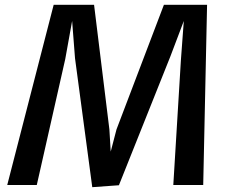

<svg xmlns="http://www.w3.org/2000/svg" viewBox="-20 -767 948 796"><path d="M362.5 9 291 -525.5 279 -680 250.5 -522 132.5 0H10L202.5 -747H370L433.5 -230.5L439 -138.5L463 -230.5L659.5 -747H838.5L822.5 0H698.5L730 -518L742 -680L686.5 -533.5L473 1Z"/></svg>

Font: Merriweather Sans Medium
Style: Italic
Weight: 500
Italic angle: -7.5°
Designer: Eben Sorkin
Foundry: Eben Sorkin
Version: Version 2.001